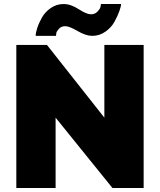

<svg xmlns="http://www.w3.org/2000/svg" viewBox="-20 -933 794 953"><path d="M538 0 256 -349V0H61V-710H213L498 -349V-710H693V0ZM438 -755Q406 -755 365 -779Q324 -803 304 -803Q284 -803 272.5 -790Q261 -777 259.5 -769Q258 -761 258 -755H157Q157 -770 165 -794.5Q173 -819 188.5 -846.5Q204 -874 232.5 -893.5Q261 -913 296 -913Q331 -913 370.5 -887.5Q410 -862 431 -862Q451 -862 463.5 -875Q476 -888 478.5 -898Q481 -908 481 -913H581Q581 -902 572.5 -878Q564 -854 548.5 -825.5Q533 -797 503.5 -776Q474 -755 438 -755Z"/></svg>

Font: Raleway
Style: Heavy
Weight: 900
Designer: Matt McInerney, Pablo Impallari, Rodrigo Fuenzalida
Foundry: Matt McInerney, Pablo Impallari, Rodrigo Fuenzalida
Version: Version 2.001